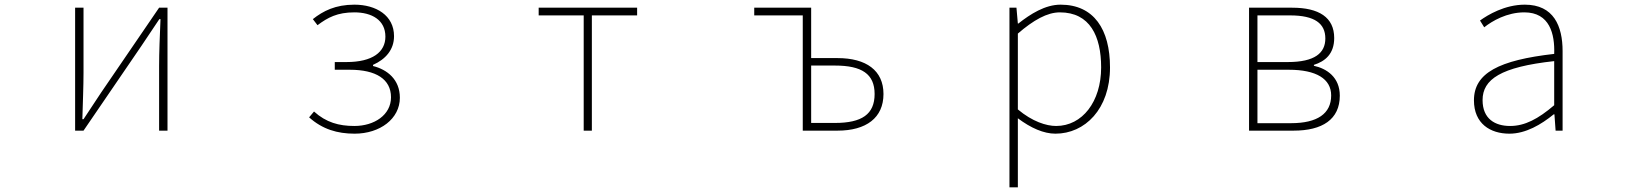

<svg xmlns="http://www.w3.org/2000/svg" viewBox="-20 -560 7040 823"><path d="M302 0H338L586 -363C608 -396 641 -445 663 -478H668C665 -407 662 -336 662 -277V0H698V-527H662L414 -164C392 -131 360 -82 338 -49H333C335 -120 338 -191 338 -249V-527H302Z M1500 13C1609 13 1694 -51 1694 -141C1694 -220 1639 -262 1579 -277V-282C1633 -306 1669 -347 1669 -405C1669 -494 1592 -540 1499 -540C1418 -540 1365 -513 1321 -478L1341 -452C1385 -485 1426 -507 1499 -507C1574 -507 1632 -474 1632 -403C1632 -337 1577 -294 1465 -294H1415V-261H1480C1591 -261 1656 -221 1656 -143C1656 -67 1584 -20 1499 -20C1433 -20 1378 -35 1326 -82L1305 -57C1362 -6 1426 13 1500 13Z M2482 0H2517V-494H2711V-527H2289V-494H2482Z M3421 0H3570C3693 0 3767 -55 3767 -157C3767 -258 3693 -311 3570 -311H3457V-527H3213V-494H3421ZM3457 -33V-279H3559C3674 -279 3729 -243 3729 -157C3729 -70 3674 -33 3559 -33Z M4307 243H4343V46V-53C4399 -11 4454 13 4504 13C4630 13 4738 -92 4738 -271C4738 -434 4669 -540 4526 -540C4460 -540 4397 -500 4345 -459H4343L4337 -527H4307ZM4507 -20C4465 -20 4405 -39 4343 -91V-416C4410 -474 4469 -507 4523 -507C4652 -507 4700 -405 4700 -271C4700 -124 4619 -20 4507 -20Z M5334 0H5525C5648 0 5723 -48 5723 -150C5723 -229 5667 -266 5612 -278V-282C5660 -297 5699 -329 5699 -397C5699 -486 5633 -527 5519 -527H5334ZM5370 -294V-494H5510C5616 -494 5661 -459 5661 -395C5661 -333 5616 -294 5500 -294ZM5370 -32V-261H5505C5622 -261 5686 -222 5686 -151C5686 -73 5627 -32 5514 -32Z M6450 13C6520 13 6586 -26 6640 -70H6643L6648 0H6678V-341C6678 -448 6640 -540 6516 -540C6430 -540 6357 -496 6324 -472L6342 -443C6376 -470 6439 -507 6514 -507C6623 -507 6645 -414 6642 -329C6405 -302 6298 -247 6298 -130C6298 -30 6368 13 6450 13ZM6453 -20C6389 -20 6335 -50 6335 -131C6335 -220 6413 -273 6642 -298V-109C6573 -50 6516 -20 6453 -20Z"/></svg>

Font: Harano Aji Gothic TW ExtraLight
Style: Regular
Weight: 250
Foundry: Masamichi Hosoda
Version: HaranoAjiGothicTW-ExtraLight version 20230610;ttx 4.39.4